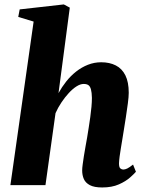

<svg xmlns="http://www.w3.org/2000/svg" viewBox="-20 -837 658 868"><path d="M442 10.5Q406 10.5 386.2 0Q366.5 -10.5 359 -27.8Q351.5 -45 351.5 -66.5Q351.5 -77 353.8 -93.8Q356 -110.5 359.2 -131.2Q362.5 -152 366.5 -174Q370.5 -196 374 -216Q377.5 -237.5 381.2 -261Q385 -284.5 388.2 -308.2Q391.5 -332 393.5 -354.2Q395.5 -376.5 395.5 -394.5Q395 -419 391.2 -432.8Q387.5 -446.5 379.8 -452Q372 -457.5 358.5 -457.5Q343 -457.5 325.5 -446.2Q308 -435 290.8 -416.2Q273.5 -397.5 257.8 -374Q242 -350.5 231 -325.5L185.5 0H27L132 -739.5L62.5 -760.5L69 -794.5L268.5 -817L295.5 -802.5L244.5 -416Q259.5 -443.5 279.5 -468.8Q299.5 -494 324.2 -513.5Q349 -533 377.5 -544.2Q406 -555.5 437.5 -555.5Q475.5 -555.5 503.5 -541.2Q531.5 -527 546.8 -496.5Q562 -466 562 -417.5Q562 -399.5 558 -369.5Q554 -339.5 549 -306.8Q544 -274 539.5 -247Q536.5 -228.5 533.2 -208Q530 -187.5 526.5 -167.5Q523 -147.5 520.8 -129.8Q518.5 -112 518 -98.5Q518 -80.5 524.2 -75.5Q530.5 -70.5 537 -70.5Q545.5 -70.5 555.2 -75.2Q565 -80 581.5 -93L594.5 -60.5Q587.5 -52 568.2 -34.8Q549 -17.5 517.5 -3.5Q486 10.5 442 10.5Z"/></svg>

Font: Merriweather 48pt Black
Style: Italic
Weight: 900
Italic angle: -7.8°
Version: Version 2.101